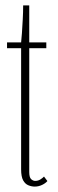

<svg xmlns="http://www.w3.org/2000/svg" viewBox="-20 -680 214 709"><path d="M108.5 9Q96.5 9 84.8 4.2Q73 -0.5 65.5 -14Q58 -27.5 58 -55V-502H6V-523.5H58Q59.5 -535 61 -557.8Q62.5 -580.5 64 -607.8Q65.5 -635 65.5 -660H88V-523.5H151V-502H88V-44.5Q88 -25 95 -18.5Q102 -12 110 -12Q121 -12 129.8 -17.8Q138.5 -23.5 142.5 -28L155 -11.5Q148.5 -3.5 135.5 2.8Q122.5 9 108.5 9Z"/></svg>

Font: Imbue 48pt Thin
Style: Regular
Weight: 250
Designer: Tyler Finck
Foundry: Etcetera Type Company
Version: Version 1.102